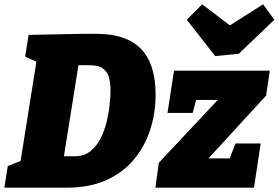

<svg xmlns="http://www.w3.org/2000/svg" viewBox="-32 -866 1286 886"><path d="M412 -710Q552 -710 619 -640Q686 -570 686 -430Q686 -342 660 -264Q634 -186 583 -126.5Q532 -67 455.5 -33.5Q379 0 277 0H-12L4 -100L63 -123L136 -581L84 -605L100 -705L354 -710ZM313 -145Q355 -145 384 -167.5Q413 -190 431.5 -226Q450 -262 460 -303.5Q470 -345 474 -383.5Q478 -422 478 -448Q478 -482 471 -508Q464 -534 443.5 -549.5Q423 -565 383 -565H330L263 -145ZM1171 -204 1140 0H685L701 -115L973 -405H873L857 -345H741L771 -540H1213L1196 -425L930 -135H1028L1055 -204ZM1182 -846 1234 -775 1070 -618 961 -607 830 -775 901 -846 1029 -749Z"/></svg>

Font: Bitter Black
Style: Italic
Weight: 900
Italic angle: -9°
Designer: Sol Matas, and Bitter project Authors
Foundry: Sol Matas
Version: Version 2.001